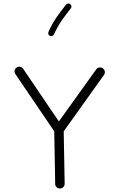

<svg xmlns="http://www.w3.org/2000/svg" viewBox="-20 -1052 678 1099"><path d="M323.2 26.9Q312 27.3 304 19.5Q295.9 11.7 295.9 0.5L290.5 -300.3L68.4 -627.4Q62 -636.7 63.7 -647.7Q65.4 -658.7 74.7 -665Q84 -671.9 95 -669.9Q106 -668 112.3 -658.7L316.9 -356.9L530.3 -654.3Q536.6 -663.6 547.9 -665.5Q559.1 -667.5 568.4 -661.1Q577.6 -654.8 579.6 -643.8Q581.5 -632.8 575.2 -623L344.7 -300.3L350.1 -0.5Q350.1 10.7 342.3 18.8Q334.5 26.9 323.2 26.9ZM382.3 -1028.3Q387.7 -1023.9 388.7 -1016.6Q389.6 -1009.3 385.3 -1003.9Q357.9 -969.7 333.7 -935.3Q309.6 -900.9 289.1 -855.5Q286.1 -849.1 279.3 -846.4Q272.5 -843.8 266.1 -846.7Q259.8 -849.1 257.1 -856.2Q254.4 -863.3 257.3 -869.6Q279.3 -918 304.9 -954.6Q330.6 -991.2 357.9 -1025.4Q362.3 -1030.8 369.9 -1031.7Q377.4 -1032.7 382.3 -1028.3Z"/></svg>

Font: Mikhak-DS1-FD Light
Style: Regular
Weight: 300
Designer: Amin Abedi
Version: Version 3.2